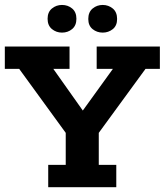

<svg xmlns="http://www.w3.org/2000/svg" viewBox="-20 -776 683 796"><path d="M179.9 0V-92.6H252.5V-225.2L59.6 -490.4H0V-583H268.3V-490.4H201.1L340.3 -293.7H306L448 -490.4H380.8V-583H642.8V-490.4H583.2L389.5 -225.2V-92.6H462.1V0ZM237 -640.8Q213.2 -640.8 195.2 -655.6Q177.3 -670.4 177.3 -698.1Q177.3 -725.9 195.2 -740.7Q213.2 -755.5 237 -755.5Q261.6 -755.5 279.2 -740.7Q296.8 -725.9 296.8 -698.1Q296.8 -670.4 279.2 -655.6Q261.6 -640.8 237 -640.8ZM405.8 -640.8Q381.9 -640.8 364 -655.2Q346 -669.6 346 -697.3Q346 -725.8 364 -740.7Q381.9 -755.5 405.8 -755.5Q429.6 -755.5 447.6 -740.7Q465.5 -725.8 465.5 -697.3Q465.5 -669.6 447.6 -655.2Q429.6 -640.8 405.8 -640.8Z"/></svg>

Font: Rokkitt SemiBold
Style: Regular
Weight: 600
Designer: Vernon Adams
Foundry: Vernon Adams
Version: Version 3.103